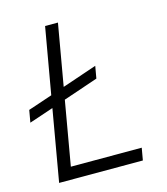

<svg xmlns="http://www.w3.org/2000/svg" viewBox="-106 -783 755 866"><g transform="rotate(-15 271.5 -350.0)"><path d="M63 0H454L464 -57H133L185 -356L347 -411L357 -468L195 -413L245 -700H185L131 -391L18 -353L8 -296L121 -334Z"/></g></svg>

Font: Fixel Display Light
Style: Italic
Weight: 300
Italic angle: -10°
Designer: AlfaBravo + MacPaw
Foundry: Kyrylo Tkachov, Marchela Mozhyna, Serhii Makarenko, Maria Weinstein, Zakhar Kryvoshyya
Version: Version 1.210;Glyphs 3.2 (3217)